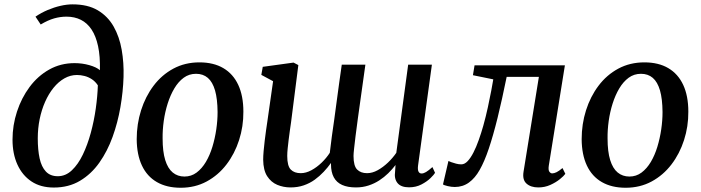

<svg xmlns="http://www.w3.org/2000/svg" viewBox="-20 -851 3220 882"><path d="M227 10.5Q166.5 10.5 124.5 -17.5Q82.5 -45.5 60 -95Q37.5 -144.5 37.5 -209.5Q37.5 -275.5 58 -338.2Q78.5 -401 116 -451.5Q153.5 -502 206 -531.5Q258.5 -561 322.5 -561Q357.5 -561 390.2 -551.8Q423 -542.5 439 -528.5Q440.5 -592.5 430.5 -639Q420.5 -685.5 400.5 -715.5Q380.5 -745.5 351.5 -760Q322.5 -774.5 285.5 -774.5Q257 -774.5 228.8 -766.5Q200.5 -758.5 167 -738.5L143 -774.5Q169.5 -792.5 199 -805Q228.5 -817.5 257.8 -824.2Q287 -831 313.5 -831Q383 -831 429 -803.8Q475 -776.5 501.8 -729.5Q528.5 -682.5 539 -622.5Q549.5 -562.5 547.5 -497.5Q545.5 -430.5 533.2 -359.2Q521 -288 497.2 -222.2Q473.5 -156.5 436.5 -104Q399.5 -51.5 347.5 -20.5Q295.5 10.5 227 10.5ZM245.5 -41.5Q281.5 -41.5 310.2 -68.8Q339 -96 360.5 -140.8Q382 -185.5 397 -240.5Q412 -295.5 420 -352.5Q428 -409.5 429.5 -459Q418 -476.5 402 -487Q386 -497.5 368.2 -502Q350.5 -506.5 333.5 -506.5Q303 -506.5 275.8 -491Q248.5 -475.5 226 -447.8Q203.5 -420 187.2 -383.2Q171 -346.5 162.2 -303.8Q153.5 -261 153.5 -215.5Q153.5 -162.5 162 -123.5Q170.5 -84.5 190.8 -63Q211 -41.5 245.5 -41.5Z M896 -564.5Q961 -564.5 1006 -538Q1051 -511.5 1074.5 -461Q1098 -410.5 1098 -338Q1098.5 -270 1078.2 -207.2Q1058 -144.5 1020.2 -95.2Q982.5 -46 929.2 -17.2Q876 11.5 810 11.5Q746 11.5 700.8 -14.5Q655.5 -40.5 632 -90.5Q608.5 -140.5 608 -211.5Q608 -281 628 -344.2Q648 -407.5 685.5 -457.2Q723 -507 776.5 -535.8Q830 -564.5 896 -564.5ZM880.5 -512Q848.5 -512 823.8 -493.8Q799 -475.5 780.8 -444.8Q762.5 -414 750.2 -375.2Q738 -336.5 732.2 -295.2Q726.5 -254 727 -215.5Q727 -154.5 739 -115.8Q751 -77 773.5 -58.5Q796 -40 827.5 -40Q858.5 -40 883 -58.2Q907.5 -76.5 925.8 -107.2Q944 -138 955.8 -176.8Q967.5 -215.5 973.5 -256.5Q979.5 -297.5 979.5 -336.5Q979 -397 967.8 -435.8Q956.5 -474.5 934.8 -493.2Q913 -512 880.5 -512Z M1317 -289Q1314.5 -271.5 1311.5 -250.8Q1308.5 -230 1306 -209Q1303.5 -188 1301.5 -168.8Q1299.5 -149.5 1299.5 -134.5Q1299.5 -88.5 1315.8 -72Q1332 -55.5 1361.5 -55.5Q1385.5 -55.5 1410.5 -69Q1435.5 -82.5 1457.5 -103.8Q1479.5 -125 1495 -149Q1499 -185.5 1504.5 -225.2Q1510 -265 1515.5 -302.5Q1521.5 -345 1527 -388Q1532.5 -431 1538.5 -472.8Q1544.5 -514.5 1550 -554H1658.5Q1648 -479.5 1639.5 -418.2Q1631 -357 1624.2 -308.8Q1617.5 -260.5 1613.2 -225.2Q1609 -190 1606.5 -167.5Q1604 -145 1604 -134.5Q1604 -88.5 1620.8 -72Q1637.5 -55.5 1666 -55.5Q1690.5 -55.5 1715.2 -69.2Q1740 -83 1762.2 -104.2Q1784.5 -125.5 1800.5 -149L1855 -554H1964L1900.5 -91Q1898 -71.5 1902.5 -62.8Q1907 -54 1916.5 -54Q1926 -54 1937.2 -60.8Q1948.5 -67.5 1966.5 -83.5L1978.5 -57Q1974 -49 1957.8 -33Q1941.5 -17 1916.2 -3.8Q1891 9.5 1859 9.5Q1822 9.5 1806 -10.2Q1790 -30 1795 -63.5L1797 -93Q1782.5 -74 1763.8 -55.5Q1745 -37 1722.2 -22.2Q1699.5 -7.5 1672.8 1.2Q1646 10 1615 10Q1577 10 1551.5 -1.5Q1526 -13 1513.2 -36.8Q1500.5 -60.5 1500.5 -96V-102.5Q1486 -82 1467.2 -62Q1448.5 -42 1425.8 -25.5Q1403 -9 1375.2 0.5Q1347.5 10 1315 10Q1282 10 1253.5 -2Q1225 -14 1207.2 -41.8Q1189.5 -69.5 1189 -117.5Q1189 -134 1191 -157Q1193 -180 1196 -204.8Q1199 -229.5 1202.2 -252.5Q1205.5 -275.5 1208 -292L1234.5 -478L1180.5 -507L1187 -544L1328.5 -563.5L1350.5 -552Z M2501 -90Q2498 -69.5 2503.8 -62Q2509.5 -54.5 2516.5 -54.5Q2525.5 -54.5 2536.8 -60Q2548 -65.5 2564 -79L2577 -52.5Q2570 -42.5 2551.8 -27.8Q2533.5 -13 2508 -1.5Q2482.5 10 2453 10Q2418.5 10 2398.8 -7.5Q2379 -25 2385 -62L2455.5 -498H2307.5Q2286 -392 2265.8 -310Q2245.5 -228 2225.5 -168.5Q2205.5 -109 2183.5 -70.5Q2162.5 -33 2134.2 -12.5Q2106 8 2069 8Q2054 8 2036.2 3.8Q2018.5 -0.5 2015 -4L2040 -111.5Q2043.5 -109.5 2053.2 -106Q2063 -102.5 2075.2 -99.2Q2087.5 -96 2099 -96Q2114.5 -96 2128.5 -111Q2142.5 -126 2155.2 -151Q2168 -176 2179.2 -207.8Q2190.5 -239.5 2200 -273Q2212 -316 2221.2 -358.5Q2230.5 -401 2236.8 -435Q2243 -469 2246 -486.5L2152.5 -505.5L2160 -551H2575Z M2940 -564.5Q3005 -564.5 3050 -538Q3095 -511.5 3118.5 -461Q3142 -410.5 3142 -338Q3142.5 -270 3122.2 -207.2Q3102 -144.5 3064.2 -95.2Q3026.5 -46 2973.2 -17.2Q2920 11.5 2854 11.5Q2790 11.5 2744.8 -14.5Q2699.5 -40.5 2676 -90.5Q2652.5 -140.5 2652 -211.5Q2652 -281 2672 -344.2Q2692 -407.5 2729.5 -457.2Q2767 -507 2820.5 -535.8Q2874 -564.5 2940 -564.5ZM2924.5 -512Q2892.5 -512 2867.8 -493.8Q2843 -475.5 2824.8 -444.8Q2806.5 -414 2794.2 -375.2Q2782 -336.5 2776.2 -295.2Q2770.5 -254 2771 -215.5Q2771 -154.5 2783 -115.8Q2795 -77 2817.5 -58.5Q2840 -40 2871.5 -40Q2902.5 -40 2927 -58.2Q2951.5 -76.5 2969.8 -107.2Q2988 -138 2999.8 -176.8Q3011.5 -215.5 3017.5 -256.5Q3023.5 -297.5 3023.5 -336.5Q3023 -397 3011.8 -435.8Q3000.5 -474.5 2978.8 -493.2Q2957 -512 2924.5 -512Z"/></svg>

Font: Merriweather 28pt Medium
Style: Italic
Weight: 500
Italic angle: -7.8°
Version: Version 2.101